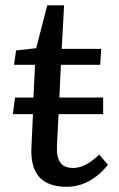

<svg xmlns="http://www.w3.org/2000/svg" viewBox="-20 -694 450 728"><path d="M356 -107.9 389.2 -69.8Q360.8 -32.2 320.3 -9Q279.8 14.2 231.9 14.2Q92.8 14.2 99.1 -132.8L105 -261.2H28.8L37.1 -324.2H106.9L112.8 -448.2H33.2L41 -502.9L117.2 -511.2L159.2 -673.8H223.1L213.9 -508.8H363.8L359.9 -448.2H210.9L205.1 -324.2H371.1V-261.2H202.1L195.8 -140.1Q194.3 -98.1 208.7 -77.6Q223.1 -57.1 257.8 -57.1Q303.7 -57.1 356 -107.9Z"/></svg>

Font: Literata Book Medium
Style: Italic
Weight: 500
Italic angle: -3°
Designer: Latin by Veronika Burian and Jose Scaglione. Greek by Irene Vlachou. Cyrillic by Vera Evstafieva
Foundry: TypeTogether
Version: Version 1.003;PS 001.003;hotconv 1.0.88;makeotf.lib2.5.64775